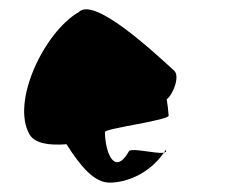

<svg xmlns="http://www.w3.org/2000/svg" viewBox="-20 -718 503 410"><path d="M43 -431C54 -412 84 -407 122 -410C153 -361 182 -328 214 -328C249 -328 298 -346 330 -392C314 -389 266 -402 256 -396C226 -342 205 -388 204 -436C204 -444 348 -462 340 -472C339 -484 338 -495 336 -506C349 -515 365 -555 352 -567C305 -610 180 -726 148 -692C75 -650 3 -501 43 -431ZM330 -392C334 -393 336 -394 334 -398C333 -396 331 -394 330 -392Z"/></svg>

Font: Ampere
Style: UltCnd
Weight: 400
Version: Version 1